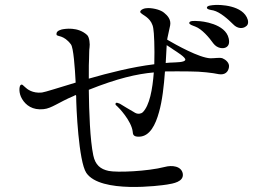

<svg xmlns="http://www.w3.org/2000/svg" viewBox="-20 -772 1040 774"><path d="M877 -537C865 -541 848 -537 828 -537C783 -539 690 -591 654 -612C654 -615 655 -617 655 -619C660 -642 663 -656 666 -670C670 -693 656 -709 641 -721C624 -735 588 -741 571 -739C562 -739 551 -734 548 -730C541 -722 549 -719 555 -714C561 -709 593 -695 598 -657C601 -642 604 -581 602 -513C512 -502 418 -478 338 -455C338 -498 338 -529 339 -535C340 -556 339 -570 341 -581C343 -593 341 -622 331 -631C294 -665 241 -656 228 -653C215 -649 206 -644 208 -632C210 -624 237 -632 266 -593C276 -580 282 -500 285 -439C215 -418 163 -401 149 -399C111 -395 89 -413 82 -420C74 -426 69 -436 62 -428C58 -423 54 -398 69 -373C84 -348 111 -327 156 -332C188 -335 217 -360 277 -385C280 -387 283 -388 286 -389C286 -388 286 -387 287 -386C287 -340 297 -121 328 -75C385 9 628 -24 653 -28C678 -32 721 -39 717 -71C712 -103 673 -107 644 -99C574 -81 451 -76 418 -83C385 -90 364 -107 356 -146C343 -208 339 -321 338 -410C453 -456 532 -474 600 -480C595 -413 583 -346 555 -319C551 -315 538 -310 525 -317C512 -324 468 -351 463 -354C457 -356 448 -361 446 -355C444 -349 448 -348 453 -343C458 -339 510 -285 515 -241C516 -233 515 -220 541 -221C584 -222 607 -269 621 -320C634 -365 641 -427 645 -484C678 -485 710 -484 744 -484C792 -484 838 -478 862 -473C887 -469 900 -482 903 -501C906 -519 889 -532 877 -537ZM727 -531C725 -520 688 -521 677 -520C667 -520 658 -519 648 -518C650 -547 651 -572 652 -590C665 -582 676 -574 679 -572C691 -564 729 -541 727 -531ZM767 -665C794 -655 823 -621 840 -597C856 -576 880 -575 891 -581C902 -587 906 -598 902 -617C889 -677 793 -687 778 -687C764 -688 744 -689 743 -680C742 -673 757 -669 767 -665ZM979 -692C961 -753 862 -753 848 -752C834 -751 814 -750 814 -741C814 -734 829 -732 840 -730C868 -723 900 -694 920 -674C938 -655 959 -657 969 -664C976 -668 983 -675 979 -692Z"/></svg>

Font: Shippori Mincho
Style: Regular
Weight: 400
Designer: Bonji Tadano  Ryoko NISHIZUKA  (kana & ideographs); Frank Grießhammer (Latin, Greek & Cyrillic); Wenlong ZHANG  (bopomof
Foundry: Adobe Systems Incorporated
Version: Version 1.003;PS 1.001;hotconv 16.6.54;makeotf.lib2.5.65590